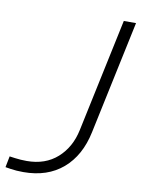

<svg xmlns="http://www.w3.org/2000/svg" viewBox="-88 -798 636 866"><g transform="rotate(10 230.5 -365.0)"><path d="M80 10Q47 10 22 6Q-3 2 -3 2L7 -49Q7 -49 32.5 -45.5Q58 -42 86 -42Q171 -42 226 -91Q281 -140 298 -221L408 -740H464L354 -221Q331 -111 260.5 -50.5Q190 10 80 10Z"/></g></svg>

Font: Be Vietnam Pro ExtraLight
Style: Italic
Weight: 200
Italic angle: -12°
Designer: Lam Bao, Tony Le, Vietanh Nguyen
Foundry: Yellow Type Foundry
Version: Version 1.002; ttfautohint (v1.8.3)